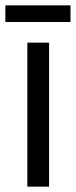

<svg xmlns="http://www.w3.org/2000/svg" viewBox="-37 -696 283 716"><path d="M146 0H65V-537H146ZM226 -676V-614H-17V-676Z"/></svg>

Font: Noto Sans Khmer ExtraCondensed
Style: Regular
Weight: 400
Width: 2
Designer: Danh Hong and the Monotype Design Team
Foundry: Monotype Imaging Inc.
Version: Version 2.004; ttfautohint (v1.8.4.7-5d5b)